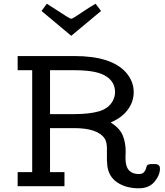

<svg xmlns="http://www.w3.org/2000/svg" viewBox="-20 -994 879 1025"><path d="M74.2 0V-75.2H151.9V-619.1H74.2V-694.8H377Q575.2 -694.8 652.8 -606.9Q693.8 -560.1 693.8 -502Q693.8 -452.1 662.8 -409.2Q631.8 -366.2 571.8 -340.8V-339.8Q619.6 -309.1 635.3 -271Q650.9 -232.9 650.9 -185.1Q650.9 -179.2 650.4 -168.7Q649.9 -158.2 649.9 -152.8Q649.9 -110.8 663.1 -91.8Q681.2 -64.9 721.2 -64.9Q738.3 -64.9 747.1 -73.5Q755.9 -82 759.5 -95Q763.2 -107.9 764.2 -109.9Q770 -117.7 789.1 -118.2H806.2Q834 -118.2 834 -94.2Q834 -59.1 804.9 -23.9Q775.9 11.2 721.2 11.2Q653.3 11.2 607.2 -19.3Q561 -49.8 553.2 -106.9Q551.3 -128.9 550.8 -140.1V-201.2Q550.8 -235.4 539.1 -253.9Q502 -310.1 375 -310.1H247.1V-75.2H324.2V0ZM202.1 -935.1V-936L230 -974.1Q246.1 -964.4 279.1 -942.6Q312 -920.9 333.5 -907.5Q355 -894 359.9 -894Q365.7 -894 381.8 -904.5Q397.9 -915 429.4 -936Q460.9 -957 490.2 -974.1L519 -936V-935.1L360.8 -803.2H359.9ZM247.1 -384.8H375Q458 -384.8 509 -399.9Q560.1 -415 582 -455.1Q594.2 -478 594.2 -502Q594.2 -562 536.1 -592.8Q487.3 -618.7 380.9 -619.1H247.1Z"/></svg>

Font: CMU Concrete
Style: Bold
Weight: 700
Version: Version 0.7.0